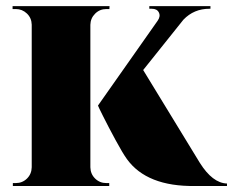

<svg xmlns="http://www.w3.org/2000/svg" viewBox="-20 -621 778 641"><path d="M281.7 -538.1V-62.5Q282.2 -40 297.6 -24.9Q313 -9.8 335 -9.8H344.7V0H22.9V-9.8H32.7Q54.7 -9.8 70.1 -24.9Q85.4 -40 85.9 -62.5V-538.6Q85.4 -561 69.8 -575.9Q54.2 -590.8 32.7 -590.8H22V-600.6H345.7L345.2 -590.8H335Q313 -590.8 297.6 -575.4Q282.2 -560.1 281.7 -538.1ZM458 -387.2 647 -77.6Q689.5 -9.8 737.8 -8.3V0H635.3Q634.3 0 630.9 0Q470.2 2 403.8 -89.8Q389.6 -109.4 365.7 -153.6Q341.8 -197.8 324.5 -232.4Q307.1 -267.1 307.1 -268.6L506.3 -551.8Q516.6 -566.4 510.5 -579.1Q504.4 -591.8 486.8 -591.8H478.5V-600.6H682.6V-591.8H679.2Q627.4 -591.8 592.3 -555.2Z"/></svg>

Font: Cinzel Black
Style: Regular
Weight: 900
Designer: Natanael Gama
Version: Version 1.001;PS 001.001;hotconv 1.0.56;makeotf.lib2.0.21325